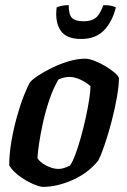

<svg xmlns="http://www.w3.org/2000/svg" viewBox="-20 -729 496 749"><path d="M148 0Q134 0 107 -12Q80 -24 54 -43.5Q28 -63 16 -84Q16 -128 24.5 -177.5Q33 -227 46 -273.5Q59 -320 73 -355.5Q87 -391 97 -408Q106 -419 129.5 -434.5Q153 -450 184 -465Q215 -480 248.5 -490Q282 -500 313 -500Q327 -500 348 -492Q369 -484 390 -471.5Q411 -459 426 -446.5Q441 -434 444 -425Q444 -394 436 -349Q428 -304 415.5 -256Q403 -208 389 -166.5Q375 -125 363 -102Q323 -53 262.5 -26.5Q202 0 148 0ZM209 -70Q218 -70 229.5 -73.5Q241 -77 253 -83Q263 -97 274 -126.5Q285 -156 295.5 -193.5Q306 -231 314.5 -270Q323 -309 328 -341.5Q333 -374 333 -393Q316 -408 293.5 -418.5Q271 -429 250 -429Q231 -429 208 -419Q188 -385 173 -341Q158 -297 148 -252Q138 -207 132.5 -169.5Q127 -132 126 -112Q135 -97 159.5 -83.5Q184 -70 209 -70ZM296 -577Q238 -577 216 -610.5Q194 -644 201 -700Q206 -703 219 -706Q232 -709 248 -709Q248 -671 261.5 -658.5Q275 -646 306 -646Q336 -646 353 -659Q370 -672 383 -709Q404 -709 416 -706Q428 -703 432 -700Q418 -644 385.5 -610.5Q353 -577 296 -577Z"/></svg>

Font: Texturina 72pt 72pt Regular
Style: Bold Italic
Weight: 700
Italic angle: -11°
Designer: Guillermo Torres Carreño
Foundry: Omnibus-Type
Version: Version 1.002; ttfautohint (v1.8.3)